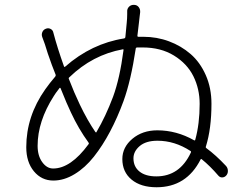

<svg xmlns="http://www.w3.org/2000/svg" viewBox="-20 -790 1040 810"><path d="M639.6 -45.9Q738.3 -45.9 785.2 -146.5Q787.1 -151.4 783.2 -153.3Q716.8 -196.3 644.5 -196.3Q595.7 -196.3 569.3 -173.8Q543 -151.4 543 -122.1Q543 -86.9 568.4 -66.4Q593.8 -45.9 639.6 -45.9ZM457 -381.8Q485.4 -459 501 -578.1Q502 -580.1 500.5 -581.5Q499 -583 498 -582Q370.1 -558.6 272.5 -463.9Q268.6 -460.9 270.5 -457Q293 -398.4 316.4 -349.6Q348.6 -282.2 382.8 -232.4Q383.8 -231.4 385.3 -231.4Q386.7 -231.4 386.7 -232.4Q425.8 -298.8 457 -381.8ZM204.1 -79.1Q278.3 -79.1 353.5 -181.6Q356.4 -184.6 353.5 -188.5Q311.5 -246.1 279.3 -315.4Q262.7 -349.6 235.4 -418Q235.4 -418.9 233.9 -419.4Q232.4 -419.9 231.4 -418.9Q211.9 -393.6 207 -384.8Q138.7 -278.3 138.7 -174.8Q138.7 -132.8 158.2 -106Q177.7 -79.1 204.1 -79.1ZM566.4 -696.3 559.6 -638.7Q559.6 -636.7 560.5 -635.7Q561.5 -634.8 563.5 -634.8Q570.3 -634.8 585 -634.8Q641.6 -634.8 692.9 -615.7Q744.1 -596.7 784.2 -562Q824.2 -527.3 848.1 -473.1Q872.1 -418.9 872.1 -352.5Q872.1 -247.1 848.6 -171.9Q846.7 -168 850.6 -165Q890.6 -135.7 933.6 -89.8Q941.4 -81.1 941.4 -68.4Q941.4 -57.6 934.6 -49.8Q927.7 -42 918 -41.5Q908.2 -41 901.4 -48.8Q866.2 -89.8 831.1 -118.2Q828.1 -121.1 826.2 -117.2Q766.6 0 640.6 0Q574.2 0 535.2 -32.2Q496.1 -64.5 496.1 -119.1Q496.1 -168.9 538.6 -204.6Q581.1 -240.2 643.6 -240.2Q724.6 -240.2 798.8 -198.2Q802.7 -196.3 803.7 -200.2Q822.3 -267.6 822.3 -351.6Q822.3 -415 795.9 -468.3Q769.5 -521.5 713.9 -555.7Q658.2 -589.8 582 -589.8Q565.4 -589.8 557.6 -589.8Q552.7 -588.9 552.7 -585Q532.2 -449.2 501 -363.3Q475.6 -293.9 444.3 -234.9Q413.1 -175.8 376 -128.9Q338.9 -82 294.4 -55.2Q250 -28.3 205.1 -28.3Q155.3 -28.3 123 -67.4Q90.8 -106.4 90.8 -168.9Q90.8 -299.8 170.9 -413.1Q189.5 -439.5 212.9 -466.8Q215.8 -469.7 214.8 -474.6Q199.2 -512.7 181.6 -564.5Q168.9 -607.4 158.2 -633.8Q154.3 -644.5 158.7 -654.8Q163.1 -665 173.8 -668.9Q183.6 -672.9 193.4 -668Q203.1 -663.1 205.1 -652.3Q221.7 -588.9 250 -509.8Q252 -505.9 254.9 -508.8Q366.2 -606.4 503.9 -627.9Q507.8 -628.9 508.8 -632.8Q510.7 -651.4 514.6 -693.4Q516.6 -712.9 516.6 -729.5Q516.6 -735.4 516.6 -740.2Q515.6 -752.9 524.4 -761.7Q532.2 -769.5 543.9 -769.5Q544.9 -769.5 544.9 -769.5Q557.6 -769.5 564.9 -760.3Q572.3 -751 571.3 -738.3Q570.3 -732.4 568.8 -717.8Q567.4 -703.1 566.4 -696.3Z"/></svg>

Font: Gen Jyuu Gothic L Monospace Light
Style: Regular
Weight: 300
Designer: [Source Han Sans]
Ryoko NISHIZUKA  (kana & ideographs); Paul D. Hunt (Latin, Greek & Cyrillic); Wenlong ZHANG  (bopomofo
Version: Version 1.002.20150607